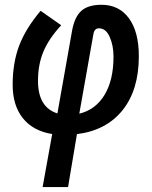

<svg xmlns="http://www.w3.org/2000/svg" viewBox="-20 -547 626 792"><path d="M260.7 224.6H155.8L195.3 5.9Q116.2 -6.8 74.2 -59.6Q32.2 -112.3 32.2 -197.3Q32.2 -287.1 58.8 -357.9Q85.4 -428.7 147.5 -502.4L232.4 -442.9Q181.2 -387.2 158.9 -333.7Q136.7 -280.3 136.7 -213.4Q136.7 -104.5 216.8 -79.1L277.3 -420.4Q287.6 -477.5 315.7 -502.4Q343.8 -527.3 398.4 -527.3Q471.2 -527.3 512 -471.4Q552.7 -415.5 552.7 -315.4Q552.7 -176.3 485.6 -92.5Q418.5 -8.8 297.4 6.3ZM307.1 -78.1Q374 -94.2 411.1 -155.3Q448.2 -216.3 448.2 -314Q448.2 -358.9 432.6 -394.5Q417 -430.2 388.2 -430.2Q369.1 -430.2 365.2 -405.8Z"/></svg>

Font: Cascadia Mono
Style: Italic
Weight: 400
Italic angle: -10°
Monospace: yes
Designer: Aaron Bell
Foundry: Saja Typeworks
Version: Version 2404.023; ttfautohint (v1.8.4)